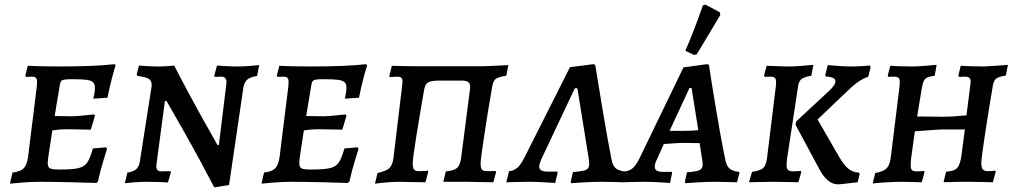

<svg xmlns="http://www.w3.org/2000/svg" viewBox="-20 -785 4378 829"><path d="M236 -53Q293 -53 318.5 -59Q344 -65 356.5 -83Q369 -101 381 -144L438 -149L442 -142Q438 -130 425.5 -88.5Q413 -47 403 -2L396 5Q371 4 290 2Q209 0 152 0Q110 0 72 3.5Q34 7 23 8L34 -40Q68 -44 82 -58Q96 -72 101 -106L139 -412Q140 -420 140 -431Q140 -444 135 -449Q130 -454 118 -454L93 -453L89 -458L100 -501Q113 -500 151.5 -499Q190 -498 234 -498Q392 -498 475 -508L479 -502Q475 -491 464 -450Q453 -409 444 -363L383 -359Q384 -364 387 -379Q390 -394 390 -405Q390 -422 381.5 -430Q373 -438 352.5 -440.5Q332 -443 288 -443Q266 -443 256.5 -441Q247 -439 243.5 -434Q240 -429 238 -416L216 -284L292 -283Q309 -283 342 -286.5Q375 -290 386 -291L390 -285L372 -225Q361 -225 330.5 -226Q300 -227 267 -227Q238 -227 206 -222L195 -150Q186 -94 186 -82Q186 -63 196 -58Q206 -53 236 -53Z M957 -420 958 -430Q958 -454 935 -454L907 -453L905 -458L917 -502Q927 -501 954 -499.5Q981 -498 1009 -498Q1032 -498 1061 -500.5Q1090 -503 1099 -504L1090 -457Q1062 -453 1048.5 -442Q1035 -431 1031 -408L969 14L905 24Q838 -105 777 -212.5Q716 -320 699 -349H692L656 -79L655 -68Q655 -55 660.5 -50Q666 -45 679 -45L715 -46L718 -42L705 3Q695 2 667 1Q639 0 610 0Q585 0 556.5 2.5Q528 5 519 6L530 -40Q555 -43 568 -54.5Q581 -66 584 -89L634 -408L635 -418Q635 -437 621.5 -445Q608 -453 574 -457Q572 -459 570 -463L580 -502Q588 -501 615.5 -499.5Q643 -498 664 -498Q684 -498 705 -499.5Q726 -501 732 -502Q789 -391 845.5 -289.5Q902 -188 919 -159H925Z M1322 -53Q1379 -53 1404.5 -59Q1430 -65 1442.5 -83Q1455 -101 1467 -144L1524 -149L1528 -142Q1524 -130 1511.5 -88.5Q1499 -47 1489 -2L1482 5Q1457 4 1376 2Q1295 0 1238 0Q1196 0 1158 3.5Q1120 7 1109 8L1120 -40Q1154 -44 1168 -58Q1182 -72 1187 -106L1225 -412Q1226 -420 1226 -431Q1226 -444 1221 -449Q1216 -454 1204 -454L1179 -453L1175 -458L1186 -501Q1199 -500 1237.5 -499Q1276 -498 1320 -498Q1478 -498 1561 -508L1565 -502Q1561 -491 1550 -450Q1539 -409 1530 -363L1469 -359Q1470 -364 1473 -379Q1476 -394 1476 -405Q1476 -422 1467.5 -430Q1459 -438 1438.5 -440.5Q1418 -443 1374 -443Q1352 -443 1342.5 -441Q1333 -439 1329.5 -434Q1326 -429 1324 -416L1302 -284L1378 -283Q1395 -283 1428 -286.5Q1461 -290 1472 -291L1476 -285L1458 -225Q1447 -225 1416.5 -226Q1386 -227 1353 -227Q1324 -227 1292 -222L1281 -150Q1272 -94 1272 -82Q1272 -63 1282 -58Q1292 -53 1322 -53Z M1610 -38Q1647 -46 1661 -59Q1675 -72 1679 -104L1716 -412L1718 -432Q1718 -445 1712.5 -449.5Q1707 -454 1693 -454L1663 -452L1661 -458L1672 -501Q1736 -499 1776 -499H2070L2117 -501L2175 -504L2166 -458Q2133 -453 2121.5 -445Q2110 -437 2106 -415Q2087 -308 2071 -201.5Q2055 -95 2055 -79Q2055 -60 2061 -53Q2067 -46 2083 -46Q2110 -46 2119 -47L2122 -42L2110 2L2046 1Q2027 0 1997 0H1894L1905 -45Q1940 -48 1953.5 -60Q1967 -72 1971 -103L2009 -398Q2010 -402 2010 -409Q2010 -425 2001.5 -431Q1993 -437 1973 -437H1877Q1844 -437 1830 -430Q1816 -423 1812 -401Q1793 -294 1777.5 -196.5Q1762 -99 1762 -79Q1762 -60 1768 -53Q1774 -46 1789 -46Q1809 -46 1827 -48L1829 -43L1817 2L1753 1Q1734 0 1704 0Q1661 0 1599 8Z M2444 1 2454 -42Q2485 -45 2499 -48Q2513 -51 2518.5 -58Q2524 -65 2524 -78Q2524 -84 2522 -100L2473 -404H2462L2317 -97Q2308 -76 2308 -67Q2308 -55 2317 -49.5Q2326 -44 2347 -44H2386L2388 -40L2377 5Q2366 4 2330 2Q2294 0 2261 0Q2228 0 2201.5 1Q2175 2 2166 2L2178 -46Q2199 -48 2213 -60Q2227 -72 2242 -100L2441 -495L2542 -508L2550 -505Q2557 -462 2579.5 -325.5Q2602 -189 2620 -98Q2625 -70 2638.5 -58.5Q2652 -47 2683 -44L2685 -40L2674 2Q2664 2 2636.5 1Q2609 0 2580 0Q2538 0 2498 2.5Q2458 5 2447 6Z M3170 -43 3173 -39 3162 2Q3152 2 3124.5 1Q3097 0 3069 0Q3029 0 2990 2.5Q2951 5 2940 6L2937 1L2946 -41Q2987 -44 3000.5 -50.5Q3014 -57 3014 -75Q3014 -87 3011 -100L3001 -167L2926 -168Q2911 -168 2846 -163L2816 -96Q2807 -78 2807 -66Q2807 -54 2815.5 -48.5Q2824 -43 2843 -43H2881L2882 -39L2873 5Q2863 4 2827.5 2Q2792 0 2759 0Q2727 0 2701 1Q2675 2 2666 2L2678 -45Q2698 -47 2712 -59Q2726 -71 2740 -99L2931 -494L3033 -508L3041 -505Q3047 -462 3069.5 -326Q3092 -190 3111 -99Q3116 -70 3129 -58Q3142 -46 3170 -43ZM2931 -220Q2968 -220 2995 -223L2966 -405H2957L2871 -220ZM2988 -550 2976 -548 2939 -566Q2974 -645 3015 -762L3026 -765L3088 -732L3090 -720Z M3331 -431Q3331 -444 3325.5 -449Q3320 -454 3306 -454L3282 -453L3279 -459L3290 -501Q3302 -501 3333 -499.5Q3364 -498 3390 -498Q3411 -498 3446 -501Q3481 -504 3492 -505L3483 -458Q3452 -453 3440.5 -443.5Q3429 -434 3426 -413L3378 -98Q3376 -80 3376 -74Q3376 -58 3382.5 -51.5Q3389 -45 3404 -45Q3416 -45 3425 -46Q3434 -47 3437 -47L3440 -43L3427 2Q3415 2 3382.5 1Q3350 0 3318 0Q3284 0 3254 1Q3224 2 3214 2L3227 -43Q3263 -48 3275.5 -59.5Q3288 -71 3292 -104L3330 -413Q3331 -420 3331 -431ZM3558 -391Q3587 -417 3587 -434Q3587 -444 3577 -448.5Q3567 -453 3546 -455L3543 -460L3554 -504Q3564 -503 3597 -500.5Q3630 -498 3649 -498Q3675 -498 3701 -499.5Q3727 -501 3736 -502L3739 -495L3729 -454Q3704 -445 3682.5 -429.5Q3661 -414 3624 -378L3510 -269L3603 -108Q3624 -72 3643 -56.5Q3662 -41 3688 -40L3692 -34L3683 2Q3671 3 3643.5 6.5Q3616 10 3598 11Q3553 11 3518 -54L3415 -246L3418 -261Z M4217 -80Q4217 -61 4223.5 -53.5Q4230 -46 4246 -46Q4257 -46 4265.5 -47Q4274 -48 4277 -48Q4277 -47 4278 -46Q4279 -45 4279 -43L4267 2Q4257 2 4229.5 1Q4202 0 4169 0H4139Q4105 0 4089 1Q4078 1 4066 1.5Q4054 2 4054 1L4065 -44Q4099 -45 4113 -60Q4127 -75 4132 -120L4146 -226H4049Q4035 -226 3990 -222.5Q3945 -219 3930 -218L3918 -130Q3912 -94 3912 -74Q3912 -56 3917.5 -50.5Q3923 -45 3938 -45Q3950 -45 3958.5 -46Q3967 -47 3970 -47L3972 -43L3960 2Q3951 2 3925 1Q3899 0 3873 0Q3839 0 3794 3Q3749 6 3748 8L3759 -38Q3786 -43 3799.5 -51.5Q3813 -60 3819 -75.5Q3825 -91 3828 -121L3864 -413Q3865 -420 3865 -431Q3865 -444 3859.5 -449Q3854 -454 3840 -454L3816 -453L3813 -459L3824 -501Q3834 -500 3861.5 -499Q3889 -498 3916 -498Q3940 -498 3976 -501Q4012 -504 4024 -505L4016 -458Q3993 -455 3983 -450Q3973 -445 3968 -434Q3963 -423 3959 -398L3940 -282L4051 -281Q4097 -281 4153 -287L4169 -413Q4171 -427 4171 -431Q4171 -444 4165 -449Q4159 -454 4145 -454L4120 -453L4118 -459L4128 -501Q4141 -500 4171.5 -499Q4202 -498 4228 -498Q4252 -499 4286.5 -501.5Q4321 -504 4332 -505L4323 -459Q4293 -454 4282 -446Q4271 -438 4267 -416Q4250 -317 4233.5 -209Q4217 -101 4217 -80Z"/></svg>

Font: Alegreya SC Medium
Style: Italic
Weight: 500
Italic angle: -7°
Designer: Juan Pablo del Peral
Foundry: Huerta Tipografica
Version: Version 2.007; ttfautohint (v1.6)